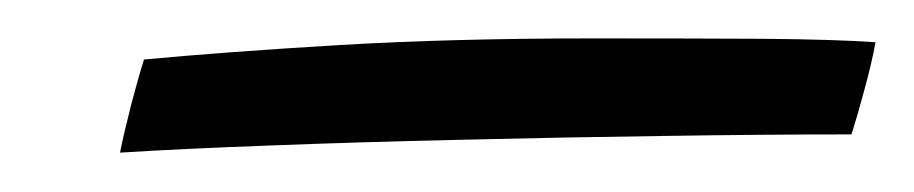

<svg xmlns="http://www.w3.org/2000/svg" viewBox="-20 -394 476 100"><path d="M436 -372Q434 -361 430.2 -347.2Q426.5 -333.5 423.5 -324Q379 -324 326 -323.2Q273 -322.5 219.8 -321.2Q166.5 -320 120.2 -318.2Q74 -316.5 42.5 -314.5Q44.5 -324.5 48.2 -339Q52 -353.5 55 -363Q97.5 -367 156.2 -370.5Q215 -374 289 -374Q338 -374 376.5 -373.8Q415 -373.5 436 -372Z"/></svg>

Font: Grandstander ExtraLight
Style: Italic
Weight: 200
Italic angle: -15°
Designer: Tyler Finck
Foundry: Etcetera Type Co
Version: Version 1.200; ttfautohint (v1.8.3)